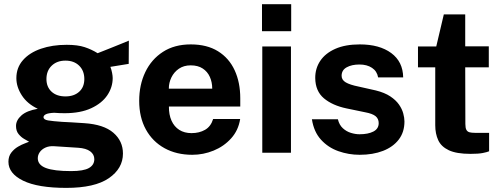

<svg xmlns="http://www.w3.org/2000/svg" viewBox="-20 -743 2440 934"><path d="M302.4 171Q164.3 171 92.6 136Q21 101 21 43.9Q21 17.5 34.8 -0.4Q48.6 -18.3 67.4 -29.3Q86.2 -40.2 102 -45.9Q117.7 -51.7 121.5 -53.6Q113.4 -58.2 98.2 -66.8Q83.1 -75.3 70.5 -90.6Q57.9 -105.8 57.9 -130.2Q57.9 -158.1 84.2 -181.5Q110.4 -204.8 163.8 -213.8Q112.8 -237.8 86.2 -279Q59.6 -320.2 59.6 -362.8Q59.6 -414 91.7 -450.4Q123.7 -486.8 179 -505.9Q234.3 -525 304.5 -525Q357.7 -525 391.8 -513.7Q426 -502.4 454.9 -484.2Q466.5 -488.8 485.3 -496.2Q504.2 -503.7 526.2 -512.5Q548.3 -521.2 569.4 -529.9Q590.5 -538.5 606.8 -545.3L606.1 -432.3L516.9 -417.8Q522.2 -404.5 525.2 -389Q528.2 -373.6 528.2 -363.4Q528.2 -318.7 502 -279.6Q475.7 -240.6 423.5 -216.5Q371.4 -192.3 294.1 -192.3Q284.9 -192.3 269 -192.8Q253.1 -193.3 243.2 -194.4Q214 -192.9 202.8 -187Q191.7 -181.1 191.7 -173.2Q191.7 -160.8 214.2 -157.1Q236.7 -153.4 282.2 -150.2Q298.5 -149.4 327 -147.9Q355.5 -146.4 389.6 -143.9Q484.6 -137.7 531.3 -97.4Q578.1 -57.1 578.1 3.9Q578.1 76.7 509.4 123.8Q440.7 171 302.4 171ZM325.9 89.3Q386.7 89.3 412.7 74.3Q438.8 59.3 438.8 31.4Q438.8 8 418.7 -6.9Q398.7 -21.7 360.4 -24.2L242 -31.8Q218.6 -33.1 201 -25Q183.3 -16.9 173.5 -3Q163.8 11 163.8 26.8Q163.8 59.3 203.3 74.3Q242.8 89.3 325.9 89.3ZM298.5 -274Q339.8 -274 365 -296.6Q390.2 -319.2 390.2 -358.6Q390.2 -399 365 -423.6Q339.8 -448.1 298.5 -448.1Q257.1 -448.1 231.5 -423.5Q205.9 -398.8 205.9 -358.6Q205.9 -320.2 230.7 -297.1Q255.5 -274 298.5 -274Z M801.7 -224.9Q801.3 -185.3 814.3 -156.2Q827.3 -127.1 852.1 -111.2Q876.9 -95.4 911.8 -95.4Q949.3 -95.4 977.5 -111.5Q1005.7 -127.6 1016.8 -164.1H1148.3Q1139.7 -109 1104.5 -70Q1069.3 -30.9 1019.3 -10.5Q969.3 10 915.3 10Q838.7 10 780.4 -22.1Q722.1 -54.2 689.6 -113.2Q657.1 -172.2 657.1 -252.6Q657.1 -330.2 686.8 -392.3Q716.5 -454.4 772.6 -490.7Q828.7 -527 907.9 -527Q986.9 -527 1040.5 -493.7Q1094.2 -460.4 1121.5 -401.2Q1148.8 -342.1 1148.8 -264.6V-224.9ZM801.3 -311.8H1012.4Q1012.4 -343.1 1000.8 -368.9Q989.2 -394.8 965.9 -409.9Q942.7 -425.1 907.6 -425.1Q874 -425.1 850.2 -408.7Q826.5 -392.4 813.8 -366.4Q801.2 -340.3 801.3 -311.8Z M1395.4 -517V0H1255.9V-517ZM1396.5 -722.7V-591.2H1254.5V-722.7Z M1729.7 10Q1675.7 10 1625.9 -7.7Q1576.1 -25.4 1541.4 -63.6Q1506.7 -101.8 1497.3 -162.8H1623.7Q1630.3 -135.2 1647.7 -119.3Q1665.1 -103.3 1687 -96.6Q1708.9 -89.9 1729 -89.9Q1770.8 -89.9 1796.5 -103.2Q1822.2 -116.6 1822.2 -144Q1822.2 -165.2 1807.2 -177.7Q1792.1 -190.2 1757 -196.7L1665.9 -215.6Q1597.4 -229.9 1555.8 -264.7Q1514.2 -299.6 1513.5 -363.4Q1513.2 -410 1537.9 -447Q1562.7 -484 1611.2 -505.5Q1659.8 -527 1730.4 -527Q1826.1 -527 1883.2 -484.9Q1940.2 -442.8 1941.3 -366.6H1819.4Q1814.1 -396.7 1789.7 -412.9Q1765.3 -429.2 1728.7 -429.2Q1691.1 -429.2 1666.5 -415.6Q1641.8 -401.9 1641.8 -374.4Q1641.8 -354.2 1661.8 -342.4Q1681.8 -330.5 1723.9 -322L1808 -303.1Q1851.3 -292.3 1878.5 -274.2Q1905.8 -256 1920.8 -234.5Q1935.8 -213.1 1941.6 -191.3Q1947.5 -169.6 1947.5 -152.2Q1947.5 -100.4 1919.9 -64.3Q1892.3 -28.2 1843.3 -9.1Q1794.2 10 1729.7 10Z M2357.8 -415.6H2243.1L2243.8 -140.1Q2243.8 -120.9 2248.6 -111.7Q2253.5 -102.5 2263.7 -99.6Q2273.9 -96.8 2289.9 -96.8H2359.3V-7.1Q2349.2 -2.7 2328 1.4Q2306.8 5.5 2268.8 5.5Q2200.6 5.5 2163.4 -12.1Q2126.2 -29.7 2111.8 -61Q2097.3 -92.4 2097.3 -133.9V-415.6H2013.3V-517H2102.2L2139 -673H2243.1V-517.7H2357.8Z"/></svg>

Font: Public Sans Thin
Style: Regular
Weight: 100
Designer: The Public Sans project authors (U.S. Web Design System). Libre Franklin designed by Pablo Impallari and Rodrigo Fuenzal
Version: Version 1.008